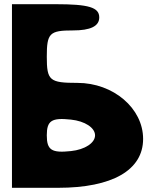

<svg xmlns="http://www.w3.org/2000/svg" viewBox="-20 -945 735 915"><path d="M37 -50H257C515 -50 662 -134 662 -283C662 -429 520 -550 349 -550C216 -550 203 -561 203 -675C203 -787 216 -800 328 -800C411 -800 453 -820 453 -862C453 -910 403 -925 245 -925H37ZM433 -300C433 -264 385 -232 318 -225C226 -215 203 -230 203 -300C203 -370 226 -385 318 -375C385 -368 433 -336 433 -300Z"/></svg>

Font: Hussar Skorodowane
Style: Bold
Weight: 700
Foundry: Cannot Into Space Fonts
Version: Version 0.892